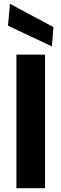

<svg xmlns="http://www.w3.org/2000/svg" viewBox="-20 -986 322 1006"><path d="M66 0V-700H216V0ZM252 -743 22 -851 32 -966 260 -844Z"/></svg>

Font: DM Sans 18pt Black
Style: Regular
Weight: 900
Designer: Colophon Foundry, Jonny Pinhorn
Foundry: Colophon Foundry
Version: Version 4.004;gftools[0.9.30]